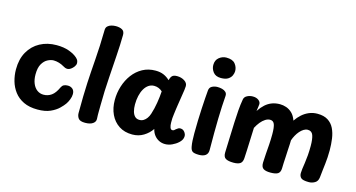

<svg xmlns="http://www.w3.org/2000/svg" viewBox="-87 -1185 2915 1572"><g transform="rotate(15 1370.5 -399.0)"><path d="M481.6 -487Q495 -474.6 498.7 -464.3Q502.3 -454.1 502.3 -443.8Q502.3 -429.7 491.6 -414.6Q480.8 -399.6 466.1 -389.3Q451.4 -379 438.1 -379Q426.6 -379 417.3 -382.8Q408.1 -386.6 399.3 -392Q381.4 -403 358 -410Q334.6 -417 312.3 -417Q289.8 -417 262.9 -403.6Q236 -390.1 216.8 -357.8Q197.7 -325.4 197.7 -268Q197.7 -223.9 211.3 -191.4Q224.9 -158.9 248.7 -141.5Q272.6 -124.1 303.1 -124.1Q340.1 -124.1 370 -145.2Q399.9 -166.3 423.3 -218Q431.1 -234.3 444.3 -241.2Q457.6 -248 478.3 -248Q502.3 -248 518.7 -233.6Q535.1 -219.1 535.1 -191.1Q535.1 -168.9 525.3 -144.2Q515.4 -119.4 503.2 -102.2Q490.6 -84.1 464.3 -58.4Q438 -32.7 394.9 -13.3Q351.9 6 287 6Q216.9 6 168.3 -17.5Q119.7 -41 89.7 -80.5Q59.7 -120 46 -168.5Q32.3 -217 32.3 -267Q32.3 -354 67.6 -415.9Q102.9 -477.9 164.2 -510.9Q225.4 -544 303.8 -544Q365.7 -544 410.8 -527.3Q456 -510.6 481.6 -487Z M650.1 -765Q650.1 -786 662.9 -798.1Q675.8 -810.2 694.8 -815.1Q713.9 -820 731.9 -820Q763.7 -820 785.1 -808.4Q806.4 -796.9 806.4 -765Q805.4 -681.9 798.9 -588.4Q792.4 -495 786.4 -399Q782.4 -341 779.9 -281.5Q777.4 -222 777.4 -163Q777.4 -134 776.8 -107.7Q776.1 -81.4 778.1 -46.8Q779.9 -22.3 757.1 -6.2Q734.3 10 691.2 10Q648.1 10 634.1 -9.3Q620.1 -28.6 620.1 -54Q620.1 -131.9 621.6 -194.4Q623.1 -257 625.6 -308.5Q628.1 -360 631.1 -402Q635.1 -459 639.1 -514.7Q643.1 -570.4 646.1 -631.7Q649.1 -693 650.1 -765Z M878.7 -234Q878.7 -294.6 896.7 -351.6Q914.7 -408.7 948.4 -453.8Q982.2 -499 1030.6 -525.7Q1079 -552.3 1140.6 -552.3Q1179.9 -552.3 1209.2 -539.7Q1238.6 -527.1 1262.1 -504.1Q1267.1 -526.1 1278.9 -540.3Q1290.8 -554.4 1321.6 -554.4Q1357.9 -554.4 1385.1 -536.9Q1412.3 -519.3 1411.3 -492.4Q1410.3 -465.3 1402 -418.7Q1393.7 -372 1387.7 -327Q1385.7 -313 1382.4 -291Q1379.2 -269 1376.7 -247.5Q1374.2 -226 1372.7 -211Q1371.9 -195.9 1372.2 -173.2Q1372.4 -150.6 1378.2 -133.6Q1384 -116.7 1398 -116.7Q1405.9 -116.7 1411.8 -120.8Q1417.7 -124.9 1424.1 -131.6Q1433.8 -139.4 1441.3 -143.6Q1448.9 -147.7 1461.2 -147.7Q1474.6 -147.7 1486.5 -138.3Q1498.4 -128.9 1504.7 -112.8Q1511 -96.7 1505.3 -77.2Q1500.7 -58.2 1479.1 -38.2Q1457.4 -18.1 1427.9 -4.6Q1398.4 9 1368.6 9Q1339.8 9 1315.8 -3.4Q1291.9 -15.8 1275.6 -37.5Q1259.2 -59.2 1252.7 -88.1Q1226.6 -48.8 1184.3 -23.1Q1142.1 2.6 1089 2.6Q1022.7 2.6 975.8 -28.3Q928.9 -59.2 903.8 -112.6Q878.7 -166 878.7 -234ZM1047.9 -241.1Q1047.9 -209.2 1054.7 -183.7Q1061.6 -158.1 1076.4 -143.1Q1091.2 -128.1 1115.3 -128.1Q1134.8 -128.1 1150.1 -137.5Q1165.4 -146.9 1177.3 -163.4Q1189.2 -180 1196.3 -202Q1204 -225.4 1209.9 -250.4Q1215.9 -275.3 1220.1 -301.2Q1224.3 -327.1 1227.3 -352.3Q1230.3 -377.4 1231.6 -401.1Q1217.7 -414.1 1199.9 -421.5Q1182.1 -428.9 1161.7 -428.9Q1135 -428.9 1113.9 -414.3Q1092.8 -399.7 1078.1 -374Q1063.4 -348.3 1055.7 -314.3Q1047.9 -280.2 1047.9 -241.1Z M1595.4 -507Q1597.8 -532.4 1618.8 -543.2Q1639.8 -554 1664.3 -554Q1684.9 -554 1703.9 -549.1Q1723 -544.2 1735.4 -532.1Q1747.9 -520 1746.1 -499Q1742.9 -455.7 1740.3 -408Q1737.7 -360.3 1736.6 -304.8Q1735.4 -249.2 1734.9 -183.3Q1734.4 -117.4 1735.2 -37.7Q1735.2 -7.7 1715.4 7.2Q1695.6 22 1660.1 22Q1619 22 1604.6 11.2Q1590.2 0.4 1585.4 -29Q1581.4 -50 1579.9 -77Q1578.4 -104 1578.4 -139Q1578.4 -192.8 1580.2 -246.4Q1581.9 -300 1584.5 -349.4Q1587.1 -398.8 1590 -439.4Q1592.9 -480.1 1595.4 -507ZM1583.6 -719.4Q1583.6 -760.8 1611.4 -783.1Q1639.3 -805.4 1672.6 -805.4Q1725.7 -805.4 1747.8 -777.8Q1769.9 -750.2 1769.9 -716.4Q1769.9 -699.6 1761.4 -679.9Q1752.9 -660.2 1731.6 -646.1Q1710.2 -632 1670.6 -632Q1626.2 -632 1604.9 -659.3Q1583.6 -686.7 1583.6 -719.4Z M1890.4 -509.8Q1894.2 -531 1916.2 -542.5Q1938.1 -554 1964 -554Q1993.3 -554 2012.2 -540.2Q2031.1 -526.3 2031.1 -507.3Q2031.1 -497.3 2028.6 -483.7Q2026.1 -470 2023.1 -447Q2046.1 -481.6 2071.6 -504.4Q2097.1 -527.3 2127.8 -538.8Q2158.6 -550.3 2195.3 -550.3Q2221.8 -550.3 2248.5 -541.3Q2275.2 -532.2 2298.3 -510.6Q2321.3 -488.9 2335.4 -448.9Q2356.1 -480 2382.7 -503.6Q2409.2 -527.1 2441.7 -540.7Q2474.2 -554.3 2512.1 -554.3Q2566.8 -554.3 2601.1 -532.4Q2635.4 -510.6 2653.7 -473.3Q2671.9 -436 2678.6 -388.5Q2685.3 -341 2685.3 -290Q2685.3 -257 2683.4 -229.7Q2681.6 -202.4 2678.6 -175.7Q2675.6 -149 2672.1 -120.3Q2668.6 -91.6 2665.1 -55.9Q2661.3 -22.7 2637.4 -8.8Q2613.6 5 2587.2 5Q2536.2 5 2520.6 -9.2Q2504.9 -23.3 2504.9 -49.6Q2504.9 -64 2507.9 -86.6Q2510.9 -109.2 2515.4 -138.7Q2519.9 -168.2 2522.9 -205.1Q2525.9 -242 2525.9 -285Q2525.9 -343.2 2514.5 -375.1Q2503.1 -406.9 2469.1 -406.9Q2451.8 -406.9 2434.9 -396.6Q2418.1 -386.2 2403.3 -369.3Q2388.4 -352.3 2376.7 -330.9Q2365 -309.6 2357.7 -288Q2357.7 -269 2356.7 -255Q2355.7 -241 2355.2 -228.5Q2354.7 -216 2353.7 -202Q2352.7 -173 2350.9 -145.3Q2349.2 -117.6 2348 -93.1Q2346.8 -68.6 2346.6 -48.1Q2345.8 -14.7 2326.9 -1.8Q2308.1 11 2263.2 11Q2220.9 11 2202.1 -2.6Q2183.2 -16.2 2184 -52.2Q2185 -87.9 2188.1 -126.6Q2191.2 -165.3 2194.2 -208.1Q2197.2 -250.8 2197.2 -296.8Q2197.2 -355.1 2187.1 -380.8Q2177 -406.4 2149.9 -406.4Q2130.1 -406.4 2109.6 -393.4Q2089 -380.4 2070.9 -358.2Q2052.9 -335.9 2038.3 -308Q2036.3 -258 2034.3 -208.3Q2032.3 -158.6 2030.7 -117.1Q2029.1 -75.6 2027.1 -48.1Q2025.3 -14.7 2006.6 -1.8Q1987.9 11 1950.2 11Q1904 11 1883 -2.2Q1862 -15.4 1863 -52.2Q1865.2 -106.7 1867.2 -173.3Q1869.2 -240 1872.2 -309Q1874.2 -361 1878.2 -412.5Q1882.2 -464 1890.4 -509.8Z"/></g></svg>

Font: Playpen Sans Deva
Style: Regular
Weight: 400
Designer: Pooja Saxena, Gunjan Panchal, Laura Meseguer, Veronika Burian, José Scaglione
Foundry: TypeTogether
Version: Version 2.000